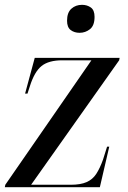

<svg xmlns="http://www.w3.org/2000/svg" viewBox="-25 -776 530 796"><path d="M-5 0 -3 -10 354 -526H233Q177 -526 147.5 -502.5Q118 -479 99 -419L89 -388H79L119 -536H471L469 -526L104 -10H268Q309 -10 334 -21Q359 -32 374 -55Q389 -78 402 -114L419 -168H428L389 0ZM305 -640Q283 -640 268 -651.5Q253 -663 253 -690Q253 -724 271 -740Q289 -756 315 -756Q336 -756 351.5 -745Q367 -734 367 -706Q367 -670 348 -655Q329 -640 305 -640Z"/></svg>

Font: Noto Serif Display SemiCondensed Medium
Style: Italic
Weight: 500
Width: 4
Italic angle: -12°
Designer: Monotype Design Team
Foundry: Monotype Imaging Inc.
Version: Version 2.009